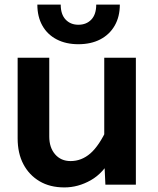

<svg xmlns="http://www.w3.org/2000/svg" viewBox="-20 -806 690 838"><path d="M195 -554V-210Q195 -162 220.5 -132.5Q246 -103 288 -103Q336 -103 374.5 -136.5Q413 -170 448 -246L468 -120Q432 -51 376.5 -19.5Q321 12 261 12Q198 12 152.5 -15Q107 -42 82 -89.5Q57 -137 57 -202V-554ZM573 -554V0H440L435 -107V-554ZM322 -613Q268 -613 227.5 -634Q187 -655 165 -694Q143 -733 143 -786H245Q245 -743 266.5 -720.5Q288 -698 322 -698Q357 -698 378.5 -720.5Q400 -743 400 -786H503Q503 -733 480.5 -694Q458 -655 417.5 -634Q377 -613 322 -613Z"/></svg>

Font: Azeret Mono SemiBold
Style: Regular
Weight: 600
Designer: Martin Vácha
Foundry: Displaay
Version: Version 1.002